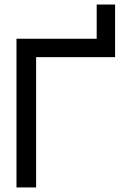

<svg xmlns="http://www.w3.org/2000/svg" viewBox="-20 -820 556 840"><path d="M403 -800.2V-570H483.5V-800.2ZM483.5 -650.5H52.1V0H138V-570H483.5Z"/></svg>

Font: Overused Grotesk Light
Style: Regular
Weight: 300
Designer: RandomMaerks
Version: Version 0.005